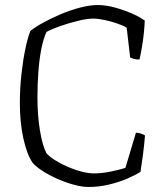

<svg xmlns="http://www.w3.org/2000/svg" viewBox="-20 -744 650 764"><path d="M332 0Q306 0 273.5 -9Q241 -18 209 -32Q177 -46 150.5 -63Q124 -80 110 -96Q87 -129 73 -193Q59 -257 59 -333Q59 -394 65.5 -451Q72 -508 81.5 -552.5Q91 -597 101 -621Q121 -637 153 -654.5Q185 -672 223 -688Q261 -704 299.5 -714Q338 -724 369 -724Q400 -724 435.5 -714.5Q471 -705 503.5 -691Q536 -677 556 -662Q554 -616 547.5 -573.5Q541 -531 535 -507Q522 -507 512 -510Q502 -513 498 -515L484 -634Q471 -642 446.5 -650.5Q422 -659 396 -664.5Q370 -670 351 -670Q327 -670 292 -661.5Q257 -653 222 -641Q187 -629 165 -617Q152 -589 144 -547Q136 -505 132.5 -455.5Q129 -406 129 -356Q129 -285 139 -224.5Q149 -164 165 -134Q181 -116 214.5 -97.5Q248 -79 286 -66.5Q324 -54 354 -54Q385 -54 421.5 -61.5Q458 -69 479 -76L521 -216Q531 -216 542 -212Q553 -208 557 -205Q554 -167 548.5 -125.5Q543 -84 539 -60Q520 -48 488 -34Q456 -20 415.5 -10Q375 0 332 0Z"/></svg>

Font: Texturina 72pt ExtraLight
Style: Regular
Weight: 200
Designer: Guillermo Torres Carreño
Foundry: Omnibus-Type
Version: Version 1.002; ttfautohint (v1.8.3)